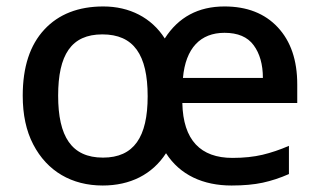

<svg xmlns="http://www.w3.org/2000/svg" viewBox="-20 -568 995 598"><path d="M679.2 -547.9C597.7 -547.9 535.6 -514.6 493.2 -448.2C451.7 -513.2 383.3 -547.9 301.8 -547.9C224.1 -547.9 162.6 -523.9 118.2 -476.1C73.2 -427.7 50.8 -359.4 50.8 -270C50.8 -210.9 61.5 -160.2 83.5 -118.2C127 -34.2 204.1 9.8 299.8 9.8C385.3 9.8 454.1 -24.4 497.1 -90.8C540.5 -22.9 612.8 9.8 701.2 9.8C738.8 9.8 771.5 6.8 798.3 1C825.2 -4.9 852.5 -13.7 879.9 -25.9V-113.8C852.1 -101.6 824.2 -92.3 797.4 -85.9C770.5 -79.6 739.3 -76.2 704.1 -76.2C605 -76.2 550.3 -131.3 547.9 -247.1H905.8V-305.2C905.8 -380.4 885.7 -439.5 845.2 -482.9C804.7 -526.4 749 -547.9 679.2 -547.9ZM679.2 -465.8C720.7 -465.8 751 -453.1 770 -427.2C789.1 -401.4 798.8 -367.2 798.8 -325.2H549.8C558.1 -418.5 604.5 -465.8 679.2 -465.8ZM298.8 -460.9C396.5 -460.9 439.9 -397.5 439.9 -268.1C439.9 -141.1 397 -77.1 300.8 -77.1C202.6 -77.1 161.1 -143.1 161.1 -270C161.1 -397 201.7 -460.9 298.8 -460.9Z"/></svg>

Font: Noto Reveo Sans
Style: Regular
Weight: 500
Designer: Monotype Design Team
Foundry: Monotype Imaging Inc.
Version: Version 2.007